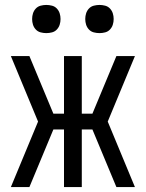

<svg xmlns="http://www.w3.org/2000/svg" viewBox="-20 -757 590 777"><path d="M526 0H451L354 -233H311V0H239V-233H196L99 0H24L134 -265L24 -530H99L196 -297H239V-530H311V-297H354L451 -530H526L416 -265ZM383 -623Q371 -623 359.5 -626Q348 -629 340 -637.5Q332 -646 328.5 -657Q325 -668 325 -680Q325 -692 328.5 -703Q332 -714 340 -722.5Q348 -731 359.5 -734Q371 -737 383 -737Q394 -737 405.5 -734Q417 -731 425 -722.5Q433 -714 436.5 -703Q440 -692 440 -680Q440 -668 436.5 -657Q433 -646 425 -637.5Q417 -629 405.5 -626Q394 -623 383 -623ZM167 -623Q156 -623 144.5 -626Q133 -629 125 -637.5Q117 -646 113.5 -657Q110 -668 110 -680Q110 -692 113.5 -703Q117 -714 125 -722.5Q133 -731 144.5 -734Q156 -737 167 -737Q179 -737 190.5 -734Q202 -731 210 -722.5Q218 -714 221.5 -703Q225 -692 225 -680Q225 -668 221.5 -657Q218 -646 210 -637.5Q202 -629 190.5 -626Q179 -623 167 -623Z"/></svg>

Font: Lode
Style: Regular
Weight: 400
Monospace: yes
Designer: Belleve Invis
Foundry: Belleve Invis
Version: Version 29.2.0; ttfautohint (v1.8.3)